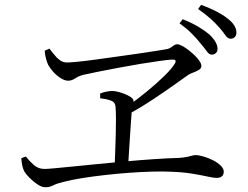

<svg xmlns="http://www.w3.org/2000/svg" viewBox="-20 -819 1040 806"><path d="M822.5 -636Q807.1 -655.8 786.4 -676.7Q765.8 -697.7 733.6 -721L746.9 -738.3Q784.1 -723.6 812.1 -707Q840.1 -690.3 858.1 -674.9Q893.2 -641.9 893.2 -614.4Q893.2 -602.5 886.2 -596.1Q879.1 -589.7 868.6 -589.7Q857.8 -589.7 848 -603.7Q838.2 -617.7 822.5 -636ZM900.7 -703.3Q883.8 -722.7 864.1 -740.3Q844.4 -757.9 811.6 -781.2L824.2 -798.7Q862 -784.8 889.1 -770.6Q916.2 -756.4 933.7 -742.6Q954.1 -727.1 963.3 -712.2Q972.5 -697.3 972.5 -681.9Q972.5 -671.2 966.1 -663.9Q959.6 -656.5 948.3 -656.5Q935.7 -656.5 926.4 -670.6Q917.1 -684.7 900.7 -703.3ZM167.6 -606 187.5 -614.9Q197.1 -603.3 207.5 -589.7Q217.8 -576.2 231.2 -566.4Q244.5 -556.7 261.1 -556.7Q274.2 -556.7 306.5 -559.9Q338.8 -563.1 382.1 -569Q425.4 -575 472.2 -581.5Q519 -588 562.1 -594.2Q605.2 -600.3 637.1 -605.6Q669 -610.9 682.4 -613.1Q691.8 -615.6 698.1 -620.2Q704.5 -624.9 710.5 -629Q716.6 -633.2 724.3 -633.2Q731.7 -633.2 744.2 -626.6Q756.7 -620.1 770.8 -609.3Q784.9 -598.5 797.5 -586.2Q810 -573.9 817.7 -562.5Q825.3 -551.1 825.3 -542.7Q825.3 -534.1 819.1 -528.7Q812.8 -523.4 803.7 -519.6Q794.7 -515.7 785.1 -512Q775.6 -508.2 768.8 -503.6Q747.7 -488.6 709.4 -461.4Q671.2 -434.3 622.3 -401.8Q573.4 -369.2 518.9 -339.4L515.3 -372.9Q557.2 -402.7 597.9 -436.1Q638.6 -469.6 669.7 -500.1Q700.8 -530.6 712.3 -549.6Q719.3 -560.5 716.5 -564.9Q713.7 -569.3 701.7 -568.9Q687.5 -568.3 652 -563.4Q616.6 -558.6 570.6 -551Q524.6 -543.4 477.4 -534.5Q430.2 -525.6 390.4 -517.6Q350.6 -509.6 328.5 -504.6Q309.8 -499.4 295.4 -489.8Q281.1 -480.2 266 -480.2Q251.5 -480.2 234.2 -491.3Q216.8 -502.5 203 -518.1Q189.3 -533.7 182.4 -546.4Q177.8 -556.3 173.4 -571.6Q169 -587 167.6 -606ZM400.4 -426.5Q412 -431.1 425.8 -434.1Q439.6 -437 451.6 -437Q461.4 -437 475.4 -433.6Q489.5 -430.2 503.8 -424.5Q518.1 -418.7 528.6 -411.6Q539.1 -404.4 539.9 -397.5Q541.4 -389.8 540.1 -383Q538.7 -376.2 536.3 -367.8Q534 -359.4 532.6 -345.9Q531.1 -324.2 528.2 -285.2Q525.3 -246.3 522.8 -201.9Q520.2 -157.6 517.6 -118.5L461.2 -117.9Q462.2 -146.9 463.6 -182Q465 -217.2 465.9 -252.7Q466.8 -288.2 466.8 -318.5Q466.8 -348.8 465.2 -368.5Q464.4 -389.3 447.5 -396.1Q430.6 -402.9 400.6 -406.4ZM69.4 -154.7 88.3 -162Q104.4 -141.8 122.6 -125.8Q140.8 -109.8 167.1 -109.8Q178.2 -109.8 210 -112.7Q241.8 -115.6 288.5 -120.3Q335.3 -125.1 390.9 -130.5Q446.5 -135.9 505.9 -141.3Q565.4 -146.7 623.3 -150.7Q681.2 -154.7 731.1 -156.1Q752.9 -157.8 765.6 -160.4Q778.4 -163 786 -165.4Q793.6 -167.9 799.5 -167.9Q815.2 -167.9 835.4 -161.8Q855.6 -155.7 874.7 -146Q893.8 -136.3 906.5 -123.8Q919.3 -111.3 919.3 -98.3Q919.3 -85.1 911.4 -78.7Q903.5 -72.2 889.4 -72.2Q876.6 -72.2 850.6 -78Q824.5 -83.7 785.5 -90.2Q746.5 -96.6 696 -98.2Q663.8 -99.8 618.4 -98.6Q573 -97.4 521.5 -93.6Q470 -89.8 419.1 -84Q368.2 -78.2 323.6 -71.1Q279 -64.1 248.1 -55.7Q220 -49.4 204.1 -41.2Q188.3 -32.9 170.1 -32.9Q155.2 -32.9 136.8 -45.3Q118.4 -57.7 103.3 -73.2Q88.2 -88.7 82 -99.6Q76.8 -109.9 73.9 -122Q71 -134.2 69.4 -154.7Z"/></svg>

Font: Noto Serif JP
Style: Regular
Weight: 200
Designer: Ryoko NISHIZUKA 西塚涼子 (kana & ideographs); Frank Grießhammer (Latin, Greek & Cyrillic); Wenlong ZHANG 张文龙 (bopomofo); San
Foundry: Adobe
Version: Version 2.001;hotconv 1.1.0;makeotfexe 2.6.0